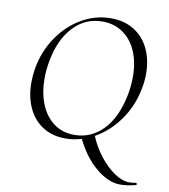

<svg xmlns="http://www.w3.org/2000/svg" viewBox="-90 -712 866 985"><g transform="rotate(10 343.0 -220.0)"><path d="M365 -7 429 -33Q453 27 491 75Q529 123 570 150Q611 177 646 177Q663 177 681 173Q684 172 685.5 177Q687 182 685 184Q640 196 601 196Q541 196 476 142.5Q411 89 365 -7ZM63 -240Q63 -276 69 -313Q85 -406 135 -479.5Q185 -553 257 -594.5Q329 -636 409 -636Q480 -636 531 -603.5Q582 -571 608.5 -514.5Q635 -458 635 -387Q635 -348 628 -313Q611 -219 559.5 -145Q508 -71 435 -29.5Q362 12 284 12Q215 12 165 -20.5Q115 -53 89 -110.5Q63 -168 63 -240ZM561 -260Q571 -309 571 -359Q571 -433 547 -490Q523 -547 477 -579.5Q431 -612 369 -612Q280 -612 218 -546Q156 -480 135 -366Q126 -318 126 -273Q126 -199 149.5 -140.5Q173 -82 218 -48Q263 -14 326 -14Q413 -14 475 -78Q537 -142 561 -260Z"/></g></svg>

Font: Cormorant Garamond
Style: Italic
Weight: 400
Italic angle: -10°
Designer: Christian Thalmann (Catharsis Fonts)
Foundry: Catharsis Fonts
Version: Version 4.000